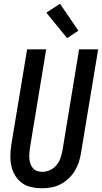

<svg xmlns="http://www.w3.org/2000/svg" viewBox="-20 -999 545 1027"><path d="M205 8Q176 8 148 2Q120 -4 98.5 -19.5Q77 -35 62.5 -58Q48 -81 41.5 -108Q35 -135 35.5 -164Q36 -193 40 -222L125 -735H227L140 -207Q138 -193 137 -178.5Q136 -164 137 -150Q138 -136 143 -122.5Q148 -109 156.5 -99Q165 -89 178.5 -84.5Q192 -80 206 -80Q227 -80 247 -89Q267 -98 281.5 -115Q296 -132 303 -152.5Q310 -173 314 -193L403 -735H505L413 -179Q409 -154 401 -130Q393 -106 379.5 -84Q366 -62 346 -43.5Q326 -25 303 -13Q280 -1 254.5 3.5Q229 8 205 8ZM339 -795 228 -931 301 -979 399 -835Z"/></svg>

Font: Iosevka Curly Semibold
Style: Italic
Weight: 600
Italic angle: -9°
Monospace: yes
Designer: Belleve Invis
Foundry: Belleve Invis
Version: Version 22.1.2; ttfautohint (v1.8.4)